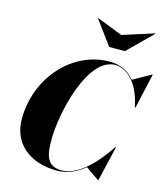

<svg xmlns="http://www.w3.org/2000/svg" viewBox="-143 -1122 1080 1242"><g transform="rotate(15 397.0 -501.0)"><path d="M530.5 -945.5 359.5 -1012.5 357.5 -1010.5 475.5 -850.5H580.5L742.5 -1010.5L741 -1012.5ZM355 10C424 10 485 -18.5 538.5 -62L627.5 0H631L686 -235H682C592 -99.5 487 0.5 383 0.5C279 0.5 270 -83 270 -175C270 -357 361 -748.5 545 -748.5C609 -748.5 704 -690 737 -515H741L794 -750H790.5L671 -683C632 -731.5 578 -760 505 -760C252 -760 50 -528 50 -255C50 -92 172 10 355 10Z"/></g></svg>

Font: Bodoni* 48pt Fatface
Style: Italic
Weight: 900
Italic angle: -13°
Version: Version 2.3